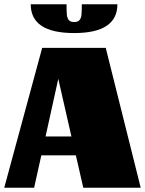

<svg xmlns="http://www.w3.org/2000/svg" viewBox="-31 -886 686 906"><path d="M0 0ZM468 -660 633 0H362L327 -153H164L130 0H-11L168 -660ZM184 -242H306L244 -514ZM319 -730Q114 -730 114 -866H283Q283 -832 284.5 -816.5Q286 -801 293.5 -791.5Q301 -782 319 -782Q337 -782 344.5 -791.5Q352 -801 353.5 -816.5Q355 -832 355 -866H523Q523 -730 319 -730Z"/></svg>

Font: Sansita Black
Style: Regular
Weight: 900
Designer: Pablo Cosgaya
Foundry: Omnibus-Type
Version: Version 1.006; ttfautohint (v1.5)